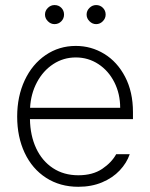

<svg xmlns="http://www.w3.org/2000/svg" viewBox="-20 -717 585 748"><path d="M46.9 -262.7Q46.9 -341.3 76.2 -404.1Q105.5 -466.8 157.7 -502.4Q210 -538.1 275.4 -538.1Q335.4 -538.1 386.2 -507.1Q437 -476.1 467.5 -417.5Q498 -358.9 498 -280.3V-252.9H96.7Q97.7 -189 120.8 -139.4Q144 -89.8 186.3 -62Q228.5 -34.2 285.2 -34.2Q341.3 -34.2 378.2 -59.1Q415 -84 432.6 -116.2H485.4Q473.6 -82 446.3 -53Q418.9 -23.9 377.7 -6.6Q336.4 10.7 285.2 10.7Q213.9 10.7 159.7 -24.2Q105.5 -59.1 76.2 -121.3Q46.9 -183.6 46.9 -262.7ZM448.2 -296.9Q448.2 -351.6 425.5 -396.5Q402.8 -441.4 363.3 -467.3Q323.7 -493.2 275.4 -493.2Q227.1 -493.2 187.5 -467.3Q147.9 -441.4 124 -396.5Q100.1 -351.6 97.2 -296.9ZM155.3 -660.2Q155.3 -675.3 166.5 -686.3Q177.7 -697.3 192.4 -697.3Q208.5 -697.3 219 -686.5Q229.5 -675.8 229.5 -660.2Q229.5 -645 218.8 -634Q208 -623 192.4 -623Q177.7 -623 166.5 -634.3Q155.3 -645.5 155.3 -660.2ZM317.4 -660.2Q317.4 -675.3 328.6 -686.3Q339.8 -697.3 354.5 -697.3Q370.1 -697.3 380.9 -686.5Q391.6 -675.8 391.6 -660.2Q391.6 -645.5 380.6 -634.3Q369.6 -623 354.5 -623Q339.8 -623 328.6 -634.3Q317.4 -645.5 317.4 -660.2Z"/></svg>

Font: Pretendard Std ExtraLight
Style: Regular
Weight: 200
Designer: Base glyphs from Inter by Rasmus Andersson; Hangeul glyphs from Noto Sans CJK(Source Han Sans) by Jang Soo-young and Kan
Foundry: Kil Hyung-jin
Version: Version 1.309